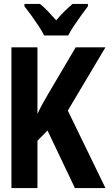

<svg xmlns="http://www.w3.org/2000/svg" viewBox="-20 -954 570 974"><path d="M38 0V-714H170V-376Q182 -402 194 -424Q206 -446 223 -475L364 -714H515L324 -393L515 0H360L221 -292L170 -240V0ZM204 -774Q194 -795 176 -822Q158 -849 139 -875.5Q120 -902 104 -922V-934H183Q202 -919 222.5 -897.5Q243 -876 265 -851Q288 -878 307.5 -897Q327 -916 348 -934H426V-922Q411 -902 392 -876Q373 -850 355 -823Q337 -796 326 -774Z"/></svg>

Font: Noto Sans Mono Condensed
Style: Bold
Weight: 700
Width: 3
Designer: Monotype Design Team
Foundry: Monotype Imaging Inc.
Version: Version 2.014